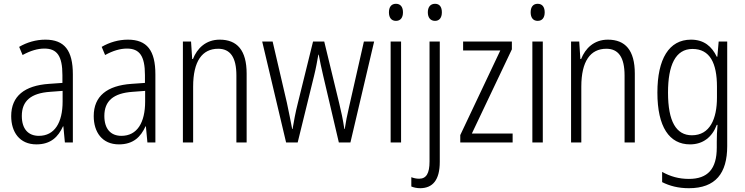

<svg xmlns="http://www.w3.org/2000/svg" viewBox="-20 -844 3926 1012"><path d="M219 -635C170 -635 122 -621 81 -597L99 -554C141 -577 179 -588 214 -588C280 -588 309 -550 309 -448V-407L238 -402C110 -393 39 -338 39 -232C39 -148 83 -83 172 -83C248 -83 287 -123 312 -178H314L322 -93H364V-452C364 -578 320 -635 219 -635ZM244 -360 310 -365V-309C310 -198 268 -128 185 -128C129 -128 95 -164 95 -233C95 -312 143 -353 244 -360Z M654 -635C605 -635 557 -621 516 -597L534 -554C576 -577 614 -588 649 -588C715 -588 744 -550 744 -448V-407L673 -402C545 -393 474 -338 474 -232C474 -148 518 -83 607 -83C683 -83 722 -123 747 -178H749L757 -93H799V-452C799 -578 755 -635 654 -635ZM679 -360 745 -365V-309C745 -198 703 -128 620 -128C564 -128 530 -164 530 -233C530 -312 578 -353 679 -360Z M1138 -635C1065 -635 1019 -589 997 -533H993L987 -625H944V-93H998V-387C998 -522 1046 -587 1130 -587C1193 -587 1226 -543 1226 -446V-93H1280V-456C1280 -579 1230 -635 1138 -635Z M1683 -447 1766 -93H1827L1952 -625H1898L1820 -281C1809 -234 1803 -203 1797 -164H1795C1788 -212 1778 -259 1768 -299L1689 -625H1630L1550 -301C1537 -251 1528 -199 1522 -164H1520C1512 -206 1503 -252 1492 -303L1417 -625H1362L1488 -93H1549L1636 -447C1645 -483 1652 -522 1658 -556H1660C1666 -523 1674 -485 1683 -447Z M2067 -824C2042 -824 2030 -806 2030 -779C2030 -751 2043 -734 2067 -734C2091 -734 2104 -751 2104 -779C2104 -806 2092 -824 2067 -824ZM2094 -625H2039V-93H2094Z M2235 -779C2235 -751 2249 -734 2273 -734C2296 -734 2309 -751 2309 -779C2309 -806 2298 -824 2273 -824C2248 -824 2235 -806 2235 -779ZM2196 148C2260 147 2298 106 2298 9V-625H2244V7C2244 70 2227 98 2189 98C2175 98 2161 95 2148 90V139C2160 144 2176 148 2196 148Z M2682 -93V-140H2467L2678 -584V-625H2421V-578H2617L2406 -132V-93Z M2814 -824C2789 -824 2777 -806 2777 -779C2777 -751 2790 -734 2814 -734C2838 -734 2851 -751 2851 -779C2851 -806 2839 -824 2814 -824ZM2841 -625H2786V-93H2841Z M3184 -635C3111 -635 3065 -589 3043 -533H3039L3033 -625H2990V-93H3044V-387C3044 -522 3092 -587 3176 -587C3239 -587 3272 -543 3272 -446V-93H3326V-456C3326 -579 3276 -635 3184 -635Z M3622 -635C3506 -635 3445 -533 3445 -356C3445 -175 3508 -83 3617 -83C3686 -83 3734 -122 3758 -186H3762C3759 -153 3758 -124 3758 -97V-66C3758 47 3710 99 3611 99C3558 99 3513 86 3470 62V116C3510 136 3555 148 3611 148C3752 148 3813 69 3813 -74V-625H3768L3761 -545H3758C3732 -599 3691 -635 3622 -635ZM3630 -586C3722 -586 3759 -511 3759 -387V-330C3759 -218 3722 -131 3627 -131C3544 -131 3501 -204 3501 -356C3501 -500 3540 -586 3630 -586Z"/></svg>

Font: Noto Sans Telugu UI Condensed Light
Style: Regular
Weight: 300
Width: 3
Designer: Jelle Bosma - Monotype Design Team
Foundry: Monotype Imaging Inc.
Version: Version 2.005